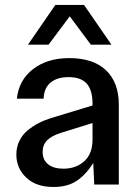

<svg xmlns="http://www.w3.org/2000/svg" viewBox="-20 -744 562 774"><path d="M195.8 9.8Q125.5 9.8 85.7 -28.1Q45.9 -65.9 45.9 -121.1Q45.9 -150.9 58.1 -176Q70.3 -201.2 91.6 -218.5Q112.8 -235.8 136 -247.8Q159.2 -259.8 186 -268.1L353 -318.8V-325.2Q353 -380.9 329.6 -407Q306.2 -433.1 256.8 -433.1Q210 -433.1 183.6 -410.9Q157.2 -388.7 155.8 -346.2H47.9Q56.2 -421.9 113.8 -465.8Q171.4 -509.8 258.8 -509.8Q356.4 -509.8 407.7 -460.4Q459 -411.1 459 -321.8V0H359.9L356 -86.9Q325.7 -39.1 288.6 -14.6Q251.5 9.8 195.8 9.8ZM92.8 -564 203.1 -724.1H318.8L429.2 -564H346.2L261.2 -678.2L175.8 -564ZM151.9 -131.8Q151.9 -99.6 173.8 -81.8Q195.8 -64 235.8 -64Q286.1 -64 319.6 -94Q353 -124 353 -181.2V-248L224.1 -208Q188 -196.3 169.9 -178.2Q151.9 -160.2 151.9 -131.8Z"/></svg>

Font: TASA Orbiter Text Medium
Style: Regular
Weight: 500
Designer: Weizhong Zhang
Version: Version 1.000;Glyphs 3.1.2 (3151)